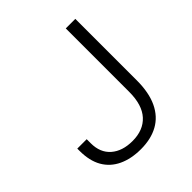

<svg xmlns="http://www.w3.org/2000/svg" viewBox="-189 -821 967 967"><g transform="rotate(-45 295.0 -337.0)"><path d="M266 12Q197 12 146 -12Q95 -36 68 -83Q41 -130 41 -201V-217H108V-188Q108 -121 150.5 -84Q193 -47 265 -47Q342 -47 385 -94Q428 -141 428 -234V-686H496V-248Q496 -161 468.5 -103Q441 -45 389.5 -16.5Q338 12 266 12Z"/></g></svg>

Font: Archivo SemiExpanded ExtraLight
Style: Regular
Weight: 250
Width: 6
Designer: Hector Gatti
Foundry: Omnibus-Type
Version: Version 2.001